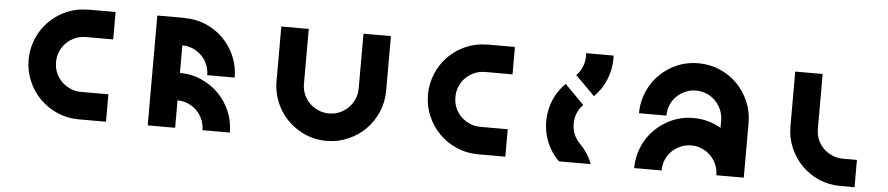

<svg xmlns="http://www.w3.org/2000/svg" viewBox="-46 -1152 6769 1464"><g transform="rotate(5 3339.0 -420.0)"><path d="M789.1 0Q718.8 0 579.1 0Q579.1 -70.3 579.1 -210Q649.4 -210 789.1 -210Q789.1 -140.6 789.1 0ZM789.1 -629.9Q718.8 -629.9 579.1 -629.9Q579.1 -700.2 579.1 -839.8Q649.4 -839.8 789.1 -839.8Q789.1 -769.5 789.1 -629.9ZM370.1 -419.9Q370.1 -376 385.7 -337.9Q402.3 -299.8 430.7 -271.5Q460 -243.2 498 -226.6Q536.1 -210 579.1 -210Q579.1 -140.6 579.1 0Q492.2 0 416 -33.2Q339.8 -66.4 283.2 -123Q225.6 -180.7 193.4 -256.8Q160.2 -333 160.2 -419.9Q212.9 -419.9 264.6 -419.9Q317.4 -419.9 370.1 -419.9ZM579.1 -629.9Q536.1 -629.9 498 -613.3Q460 -596.7 430.7 -568.4Q402.3 -540 385.7 -501Q370.1 -462.9 370.1 -419.9Q299.8 -419.9 160.2 -419.9Q160.2 -480.5 176.8 -537.1Q193.4 -592.8 222.7 -640.6Q278.3 -730.5 373 -785.2Q466.8 -838.9 579.1 -838.9Q579.1 -787.1 579.1 -734.4Q579.1 -681.6 579.1 -629.9Z M1108.4 -840.8Q1177.7 -840.8 1318.4 -840.8Q1318.4 -560.5 1318.4 0Q1248 0 1108.4 0Q1108.4 -280.3 1108.4 -840.8ZM1527.3 0Q1527.3 -43.9 1510.7 -82Q1495.1 -120.1 1465.8 -148.4Q1437.5 -176.8 1399.4 -193.4Q1361.3 -210 1318.4 -210Q1318.4 -279.3 1318.4 -419.9Q1405.3 -419.9 1481.4 -386.7Q1557.6 -353.5 1614.3 -296.9Q1671.9 -239.3 1704.1 -163.1Q1737.3 -86.9 1737.3 0Q1684.6 0 1632.8 0Q1580.1 0 1527.3 0ZM1527.3 -420.9Q1527.3 -463.9 1510.7 -502Q1495.1 -541 1465.8 -569.3Q1437.5 -597.7 1399.4 -614.3Q1361.3 -630.9 1318.4 -630.9Q1318.4 -700.2 1318.4 -839.8Q1405.3 -839.8 1481.4 -807.6Q1557.6 -774.4 1614.3 -717.8Q1671.9 -660.2 1704.1 -584Q1737.3 -507.8 1737.3 -420.9Q1684.6 -420.9 1632.8 -420.9Q1580.1 -420.9 1527.3 -420.9Z M2896.5 -420.9Q2896.5 -334 2863.3 -257.8Q2830.1 -180.7 2773.4 -124Q2716.8 -67.4 2639.6 -34.2Q2563.5 -1 2476.6 -1Q2476.6 -71.3 2476.6 -210.9Q2520.5 -210.9 2558.6 -227.5Q2596.7 -244.1 2625 -272.5Q2653.3 -300.8 2669.9 -338.9Q2686.5 -377 2686.5 -420.9Q2739.3 -420.9 2791 -420.9Q2843.8 -420.9 2896.5 -420.9ZM2476.6 -1Q2364.3 -1 2270.5 -55.7Q2175.8 -110.4 2120.1 -200.2Q2090.8 -248 2074.2 -303.7Q2057.6 -359.4 2057.6 -420.9Q2127 -420.9 2267.6 -420.9Q2267.6 -377 2283.2 -338.9Q2299.8 -300.8 2328.1 -272.5Q2357.4 -244.1 2395.5 -227.5Q2433.6 -210.9 2476.6 -210.9Q2476.6 -158.2 2476.6 -106.4Q2476.6 -53.7 2476.6 -1ZM2057.6 -839.8Q2127 -839.8 2267.6 -839.8Q2267.6 -700.2 2267.6 -420.9Q2197.3 -420.9 2057.6 -420.9Q2057.6 -560.5 2057.6 -839.8ZM2686.5 -839.8Q2756.8 -839.8 2896.5 -839.8Q2896.5 -700.2 2896.5 -420.9Q2826.2 -420.9 2686.5 -420.9Q2686.5 -560.5 2686.5 -839.8Z M3845.7 0Q3775.4 0 3635.7 0Q3635.7 -70.3 3635.7 -210Q3706.1 -210 3845.7 -210Q3845.7 -140.6 3845.7 0ZM3845.7 -629.9Q3775.4 -629.9 3635.7 -629.9Q3635.7 -700.2 3635.7 -839.8Q3706.1 -839.8 3845.7 -839.8Q3845.7 -769.5 3845.7 -629.9ZM3426.8 -419.9Q3426.8 -376 3442.4 -337.9Q3459 -299.8 3487.3 -271.5Q3516.6 -243.2 3554.7 -226.6Q3592.8 -210 3635.7 -210Q3635.7 -140.6 3635.7 0Q3548.8 0 3472.7 -33.2Q3396.5 -66.4 3339.8 -123Q3282.2 -180.7 3250 -256.8Q3216.8 -333 3216.8 -419.9Q3269.5 -419.9 3321.3 -419.9Q3374 -419.9 3426.8 -419.9ZM3635.7 -629.9Q3592.8 -629.9 3554.7 -613.3Q3516.6 -596.7 3487.3 -568.4Q3459 -540 3442.4 -501Q3426.8 -462.9 3426.8 -419.9Q3356.4 -419.9 3216.8 -419.9Q3216.8 -480.5 3233.4 -537.1Q3250 -592.8 3279.3 -640.6Q3335 -730.5 3429.7 -785.2Q3523.4 -838.9 3635.7 -838.9Q3635.7 -787.1 3635.7 -734.4Q3635.7 -681.6 3635.7 -629.9Z M4255.9 0Q4212.9 -43 4184.6 -93.8Q4156.2 -145.5 4143.6 -200.2Q4132.8 -248 4132.8 -294.9Q4132.8 -351.6 4147.5 -408.2Q4175.8 -512.7 4255.9 -592.8Q4304.7 -543.9 4403.3 -444.3Q4373 -414.1 4357.4 -375Q4342.8 -336.9 4342.8 -295.9Q4342.8 -255.9 4357.4 -217.8Q4373 -178.7 4403.3 -148.4Q4366.2 -111.3 4330.1 -74.2Q4293 -37.1 4255.9 0ZM4600.6 -839.8Q4601.6 -827.1 4601.6 -814.5Q4601.6 -741.2 4575.2 -668.9Q4544.9 -585 4478.5 -518.6Q4428.7 -568.4 4330.1 -667Q4361.3 -697.3 4376 -736.3Q4391.6 -774.4 4391.6 -814.5Q4391.6 -821.3 4391.6 -827.1Q4390.6 -833 4390.6 -839.8Q4442.4 -839.8 4495.1 -839.8Q4547.9 -839.8 4600.6 -839.8ZM4499 0Q4418 0 4255.9 0Q4304.7 -49.8 4403.3 -148.4Q4436.5 -115.2 4460 -78.1Q4484.4 -41 4499 0Z M5460.9 1Q5460.9 -43 5444.3 -81.1Q5427.7 -119.1 5399.4 -147.5Q5371.1 -175.8 5333 -192.4Q5294.9 -209 5251 -209Q5251 -279.3 5251 -418.9Q5337.9 -418.9 5414.1 -385.7Q5491.2 -352.5 5547.9 -295.9Q5604.5 -239.3 5637.7 -163.1Q5670.9 -85.9 5670.9 1Q5618.2 1 5565.4 1Q5513.7 1 5460.9 1ZM5251 -209Q5208 -209 5169.9 -192.4Q5131.8 -175.8 5102.5 -147.5Q5074.2 -119.1 5057.6 -81.1Q5042 -43 5042 1Q4971.7 1 4832 1Q4832 -60.5 4848.6 -116.2Q4865.2 -172.9 4894.5 -220.7Q4950.2 -309.6 5044.9 -364.3Q5138.7 -418.9 5251 -418.9Q5251 -366.2 5251 -313.5Q5251 -261.7 5251 -209ZM5460.9 -418.9Q5460.9 -461.9 5444.3 -500Q5427.7 -539.1 5399.4 -567.4Q5371.1 -595.7 5333 -612.3Q5294.9 -628.9 5251 -628.9Q5251 -698.2 5251 -837.9Q5337.9 -837.9 5414.1 -805.7Q5491.2 -772.5 5547.9 -715.8Q5604.5 -658.2 5637.7 -582Q5670.9 -505.9 5670.9 -418.9Q5618.2 -418.9 5565.4 -418.9Q5513.7 -418.9 5460.9 -418.9ZM5251 -628.9Q5208 -628.9 5169.9 -612.3Q5131.8 -595.7 5102.5 -567.4Q5074.2 -539.1 5057.6 -500Q5042 -461.9 5042 -418.9Q4971.7 -418.9 4832 -418.9Q4832 -479.5 4848.6 -536.1Q4865.2 -591.8 4894.5 -639.6Q4950.2 -729.5 5044.9 -784.2Q5138.7 -837.9 5251 -837.9Q5251 -786.1 5251 -733.4Q5251 -680.7 5251 -628.9ZM5460.9 -418.9Q5531.2 -418.9 5670.9 -418.9Q5670.9 -280.3 5670.9 -2.9Q5600.6 -2.9 5460.9 -2.9Q5460.9 -141.6 5460.9 -418.9Z M6201.2 -418.9Q6201.2 -376 6216.8 -336.9Q6233.4 -298.8 6261.7 -270.5Q6291 -242.2 6329.1 -225.6Q6367.2 -209 6410.2 -209Q6410.2 -139.6 6410.2 0Q6323.2 0 6247.1 -32.2Q6170.9 -65.4 6114.3 -122.1Q6056.6 -179.7 6024.4 -255.9Q5991.2 -332 5991.2 -418.9Q6043.9 -418.9 6095.7 -418.9Q6148.4 -418.9 6201.2 -418.9ZM6518.6 -209Q6518.6 -139.6 6518.6 0Q6482.4 0 6410.2 0Q6410.2 -69.3 6410.2 -209Q6446.3 -209 6518.6 -209ZM5991.2 -838.9Q6060.5 -838.9 6201.2 -838.9Q6201.2 -699.2 6201.2 -418.9Q6130.9 -418.9 5991.2 -418.9Q5991.2 -558.6 5991.2 -838.9Z"/></g></svg>

Font: CornerV20
Style: Regular
Weight: 400
Designer: Olivier Tavernier
Version: Version 20